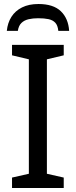

<svg xmlns="http://www.w3.org/2000/svg" viewBox="-20 -938 379 958"><path d="M298 0H40V-52L124 -71V-642L40 -662V-714H298V-662L214 -642V-71L298 -52ZM172 -918Q246 -918 283.5 -882Q321 -846 325 -784H271Q268 -812 255.5 -825Q243 -838 222 -842.5Q201 -847 170 -847Q144 -847 122.5 -842Q101 -837 87 -823.5Q73 -810 69 -784H14Q18 -824 37 -854Q56 -884 90 -901Q124 -918 172 -918Z"/></svg>

Font: Noto Sans Ambassadori
Style: Regular
Weight: 400
Designer: Monotype Design Team
Foundry: Monotype Imaging Inc.
Version: Version 2.013